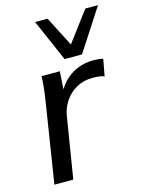

<svg xmlns="http://www.w3.org/2000/svg" viewBox="-114 -823 676 893"><g transform="rotate(-15 223.5 -377.0)"><path d="M35 0 95 -380Q100 -410 103.5 -441.5Q107 -473 108 -503H196L188 -377L171 -376Q188 -422 217 -452.5Q246 -483 282.5 -497.5Q319 -512 358 -512Q371 -512 383 -511Q395 -510 406 -507L391 -426Q378 -431 365 -432.5Q352 -434 335 -434Q291 -434 257 -415Q223 -396 201 -363.5Q179 -331 173 -290L126 0ZM232 -552 144 -754H204L278 -610L386 -754H447L316 -552Z"/></g></svg>

Font: Mulish ExtraLight Medium
Style: Italic
Weight: 500
Italic angle: -9°
Version: Version 3.603